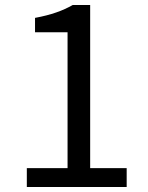

<svg xmlns="http://www.w3.org/2000/svg" viewBox="-20 -753 595 773"><path d="M88 0H490V-76H343V-733H273C233 -710 186 -693 121 -681V-623H252V-76H88Z"/></svg>

Font: Noto Sans CJK HK
Style: Regular
Weight: 400
Designer: Ryoko NISHIZUKA 西塚涼子 (kana, bopomofo & ideographs); Paul D. Hunt (Latin, Greek & Cyrillic); Sandoll Communications 산돌커뮤니
Foundry: Adobe
Version: Version 2.004;hotconv 1.0.118;makeotfexe 2.5.65603